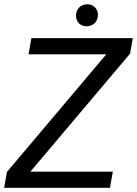

<svg xmlns="http://www.w3.org/2000/svg" viewBox="-30 -892 651 912"><path d="M331.1 -817.4C331.1 -786.1 354 -767.1 379.9 -767.1C380.9 -767.1 381.8 -767.1 382.8 -767.1C413.6 -768.6 434.6 -789.6 435.1 -820.3C435.1 -851.6 413.1 -871.6 385.7 -871.6C384.8 -871.6 383.8 -871.6 382.8 -871.6C351.6 -870.1 331.1 -848.1 331.1 -817.4ZM587.9 -637.2 600.6 -710.9H119.1L105.5 -633.8H474.6L2.9 -75.2L-10.3 0H492.2L505.9 -76.7H114.3Z"/></svg>

Font: Roboto
Style: Italic
Weight: 400
Italic angle: -12°
Designer: Google
Version: Version 2.137; 2017